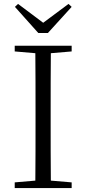

<svg xmlns="http://www.w3.org/2000/svg" viewBox="-20 -958 440 978"><path d="M72 -938 56 -923 175 -790H224L345 -923L329 -938L200 -842ZM55 -696 160 -687C161 -590 161 -490 161 -390V-335C161 -235 161 -136 160 -38L55 -29V0H345V-29L239 -38C238 -137 238 -235 238 -335V-390C238 -490 238 -590 239 -687L345 -696V-725H55Z"/></svg>

Font: Source Han Serif CN Light
Style: Regular
Weight: 300
Designer: Ryoko NISHIZUKA 西塚涼子 (kana & ideographs); Frank Grießhammer (Latin, Greek & Cyrillic); Wenlong ZHANG 张文龙 (bopomofo); San
Foundry: Adobe
Version: Version 2.003;hotconv 1.1.1;makeotfexe 2.6.0